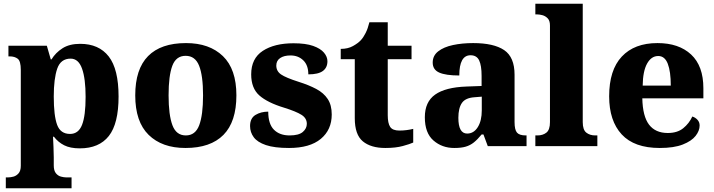

<svg xmlns="http://www.w3.org/2000/svg" viewBox="-20 -780 3814 1025"><path d="M11 225V167H24Q36 167 51.5 163Q67 159 79 145.5Q91 132 91 105V-407Q91 -454 74.5 -466.5Q58 -479 32 -479H25V-536H230L251 -463H255Q277 -499 314 -522.5Q351 -546 408 -546Q508 -546 560.5 -478.5Q613 -411 613 -265Q613 -120 561 -54Q509 12 406 12Q355 12 322.5 -4.5Q290 -21 268 -50H263Q264 -24 265.5 4Q267 32 267 60V103Q267 131 278.5 145Q290 159 306 163Q322 167 333 167H362V225ZM354 -65Q399 -65 418 -113.5Q437 -162 437 -263Q437 -360 418 -413.5Q399 -467 357 -467Q304 -467 285.5 -413.5Q267 -360 267 -265Q267 -162 285 -113.5Q303 -65 354 -65Z M970 10Q845 10 773.5 -60Q702 -130 702 -271Q702 -411 770.5 -480.5Q839 -550 973 -550Q1098 -550 1170 -480.5Q1242 -411 1242 -271Q1242 -130 1173 -60Q1104 10 970 10ZM972 -57Q1023 -57 1043.5 -111.5Q1064 -166 1064 -271Q1064 -376 1043 -429Q1022 -482 971 -482Q920 -482 900 -429Q880 -376 880 -271Q880 -166 900.5 -111.5Q921 -57 972 -57Z M1523 10Q1445 10 1399.5 -5.5Q1354 -21 1334.5 -47.5Q1315 -74 1315 -107Q1315 -149 1344 -166.5Q1373 -184 1412 -184Q1412 -118 1442.5 -87.5Q1473 -57 1526 -57Q1575 -57 1596.5 -75.5Q1618 -94 1618 -119Q1618 -149 1589.5 -167Q1561 -185 1497 -205Q1408 -232 1364.5 -270.5Q1321 -309 1321 -383Q1321 -468 1383 -508.5Q1445 -549 1547 -549Q1612 -549 1651.5 -535Q1691 -521 1709.5 -499Q1728 -477 1728 -453Q1728 -419 1703.5 -401Q1679 -383 1626 -383Q1626 -432 1599 -458Q1572 -484 1531 -484Q1496 -484 1475.5 -470Q1455 -456 1455 -430Q1455 -400 1480.5 -382.5Q1506 -365 1575 -343Q1629 -326 1668.5 -305Q1708 -284 1729.5 -251.5Q1751 -219 1751 -169Q1751 -87 1692.5 -38.5Q1634 10 1523 10Z M2037 10Q1960 10 1917 -25.5Q1874 -61 1874 -149V-464H1799V-519Q1837 -519 1864 -534Q1891 -549 1906 -565Q1920 -580 1932 -604Q1944 -628 1952 -661H2050V-536H2177V-464H2050V-165Q2050 -122 2063 -102.5Q2076 -83 2112 -83Q2132 -83 2151 -85.5Q2170 -88 2186 -92V-19Q2169 -11 2130.5 -0.5Q2092 10 2037 10Z M2405 10Q2340 10 2294 -30Q2248 -70 2248 -154Q2248 -236 2303 -275Q2358 -314 2470 -318L2551 -321V-375Q2551 -430 2538 -457.5Q2525 -485 2492 -485Q2432 -485 2432 -377Q2360 -377 2325 -392.5Q2290 -408 2290 -446Q2290 -483 2319.5 -506Q2349 -529 2398 -539.5Q2447 -550 2506 -550Q2616 -550 2671.5 -512.5Q2727 -475 2727 -381V-128Q2727 -87 2740 -72Q2753 -57 2787 -57H2791V0H2584L2561 -62H2551Q2529 -35 2509.5 -19.5Q2490 -4 2466 3Q2442 10 2405 10ZM2474 -67Q2509 -67 2530.5 -101Q2552 -135 2552 -191V-264L2515 -261Q2465 -258 2446 -230.5Q2427 -203 2427 -151Q2427 -67 2474 -67Z M2838 0V-57H2849Q2878 -57 2897 -72Q2916 -87 2916 -128V-644Q2916 -670 2903.5 -682.5Q2891 -695 2875.5 -699Q2860 -703 2849 -703H2838V-760H3091V-128Q3091 -87 3110 -72Q3129 -57 3158 -57H3169V0Z M3502 10Q3366 10 3299 -62.5Q3232 -135 3232 -266Q3232 -406 3299.5 -478Q3367 -550 3490 -550Q3604 -550 3669.5 -489Q3735 -428 3735 -309V-255H3409Q3411 -159 3445 -114.5Q3479 -70 3545 -70Q3596 -70 3627.5 -95.5Q3659 -121 3676 -158Q3692 -153 3703.5 -140.5Q3715 -128 3715 -110Q3715 -82 3693.5 -54.5Q3672 -27 3625 -8.5Q3578 10 3502 10ZM3561 -323Q3561 -398 3545 -439.5Q3529 -481 3494 -481Q3457 -481 3434.5 -440.5Q3412 -400 3411 -323Z"/></svg>

Font: Noto Serif Lao ExtraBold
Style: Regular
Weight: 800
Designer: Monotype Design Team
Foundry: Monotype Imaging Inc.
Version: Version 2.003; ttfautohint (v1.8.4.7-5d5b)